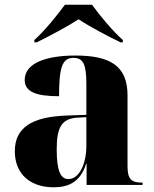

<svg xmlns="http://www.w3.org/2000/svg" viewBox="-20 -786 654 816"><path d="M126 -616V-606H136C187 -631 268 -674 314 -704C359 -674 440 -631 492 -606H502V-616C459 -654 403 -721 371 -766H256C223 -721 169 -654 126 -616ZM208 10C268 10 321 -10 346 -90H348V0H586V-10H582C537 -10 522 -26 522 -80V-381C522 -506 448 -550 301 -550C183 -550 85 -521 85 -446C85 -396 133 -377 231 -377C231 -501 245 -540 292 -540C333 -540 347 -514 347 -430V-298L265 -295C116 -290 43 -244 43 -143C43 -47 108 10 208 10ZM271 -25C237 -25 221 -61 221 -151C221 -245 242 -282 309 -286L347 -288V-166C347 -90 317 -25 271 -25Z"/></svg>

Font: Noto Serif Display ExtraBold
Style: Regular
Weight: 800
Designer: Monotype Design Team
Foundry: Monotype Imaging Inc.
Version: Version 2.009